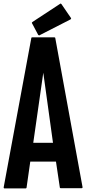

<svg xmlns="http://www.w3.org/2000/svg" viewBox="-38 -1044 538 1065"><path d="M419.9 -5.9Q419.9 -4.9 419.9 -3.9Q419.9 -2.9 418.9 -2Q418.9 -1 418 -1Q417 0 415 0Q377 0 298.8 0Q297.9 0 295.9 -1Q293.9 -2 293.9 -3.9Q287.1 -51.8 272.5 -147.5Q224.6 -147.5 129.9 -147.5Q123 -99.6 109.4 -3.9Q109.4 -2 107.4 0Q106.4 1 104.5 1Q65.4 1 -12.7 1Q-14.6 1 -14.6 1Q-15.6 0 -16.6 -1Q-17.6 -2 -17.6 -2.9Q-17.6 -2.9 -17.6 -4.9Q33.2 -281.2 135.7 -833Q135.7 -834 136.7 -835.9Q137.7 -836.9 140.6 -836.9Q181.6 -836.9 263.7 -836.9Q264.6 -836.9 266.6 -835.9Q268.6 -835 268.6 -833Q319.3 -557.6 419.9 -5.9ZM202.1 -640.6Q183.6 -510.7 146.5 -252Q182.6 -252 255.9 -252Q238.3 -381.8 202.1 -640.6ZM139.6 -915Q138.7 -916 138.7 -917Q138.7 -918 138.7 -918Q139.6 -919.9 141.6 -921.9Q192.4 -955.1 294.9 -1022.5Q295.9 -1024.4 297.9 -1024.4Q297.9 -1024.4 298.8 -1023.4Q300.8 -1023.4 302.7 -1021.5Q320.3 -996.1 355.5 -944.3Q356.4 -943.4 356.4 -941.4Q356.4 -940.4 356.4 -939.5Q355.5 -939.5 354.5 -938.5Q354.5 -937.5 353.5 -936.5Q295.9 -907.2 181.6 -848.6Q181.6 -847.7 180.7 -847.7Q179.7 -847.7 179.7 -847.7Q177.7 -847.7 176.8 -848.6Q174.8 -849.6 173.8 -850.6Q162.1 -872.1 139.6 -915Z"/></svg>

Font: Typeface
Style: Regular
Weight: 400
Version: Version 1.0